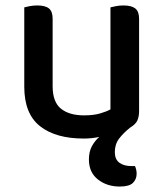

<svg xmlns="http://www.w3.org/2000/svg" viewBox="-20 -494 599 704"><path d="M173 -178Q173 -120 203.5 -95.5Q234 -71 288 -71Q323 -71 347 -78Q371 -85 385 -93V-467Q393 -469 405.5 -471.5Q418 -474 433 -474Q462 -474 476 -463Q490 -452 490 -425V-88Q490 -66 483.5 -52Q477 -38 457 -26Q432 -6 416.5 14.5Q401 35 401 64Q401 90 417.5 102.5Q434 115 463 115H475Q481 129 481 143Q481 163 467.5 176.5Q454 190 419 190Q372 190 339 164Q306 138 306 91Q306 62 317 42Q328 22 344 8Q317 14 287 14Q184 14 126.5 -31.5Q69 -77 69 -176V-467Q76 -469 89 -471.5Q102 -474 117 -474Q146 -474 159.5 -463Q173 -452 173 -425V-178Z"/></svg>

Font: Baloo Tammudu 2 Medium
Style: Regular
Weight: 500
Designer: Maithili Shingre, Omkar Shende and Ek Type
Foundry: Ek Type
Version: Version 1.640;hotconv 1.0.111;makeotfexe 2.5.65597; ttfautoh